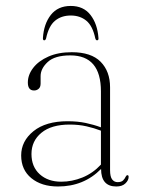

<svg xmlns="http://www.w3.org/2000/svg" viewBox="-20 -634 490 662"><path d="M53 -98Q53 -147.5 95.5 -181.8Q138 -216 213 -216Q247.5 -216 275.8 -210Q304 -204 328 -195V-319Q328 -443 222.5 -443Q169 -443 144.5 -420.2Q120 -397.5 120 -371.5V-346Q120 -333.5 113.2 -327.8Q106.5 -322 97.5 -322Q76 -322 76 -349.5Q76 -376 94.5 -400Q113 -424 147 -439Q181 -454 227.5 -454Q294.5 -454 327 -421Q359.5 -388 359.5 -333V-47.5Q359.5 -24.5 366.8 -15.2Q374 -6 385.5 -6Q398.5 -6 404.5 -12Q410.5 -18 413.5 -25Q416 -30 419.5 -30Q423.5 -30 423.5 -24Q423.5 -12.5 412.5 -1.8Q401.5 9 381 9Q328.5 9 328.5 -51.5Q269 9 180 9Q123 9 88 -19.8Q53 -48.5 53 -98ZM88.5 -103Q88.5 -59 117 -33.2Q145.5 -7.5 191 -7.5Q228.5 -7.5 264.2 -22Q300 -36.5 328 -66.5V-183.5Q304.5 -192.5 278 -198.5Q251.5 -204.5 220.5 -204.5Q157 -204.5 122.8 -176.2Q88.5 -148 88.5 -103ZM224 -580.5Q191.5 -580.5 169.8 -562.5Q148 -544.5 139 -502Q137 -495 132.5 -495Q127.5 -495 128 -503Q131 -551.5 155.2 -582.5Q179.5 -613.5 224 -613.5Q268 -613.5 292 -582.5Q316 -551.5 319.5 -503Q320.5 -495 314.5 -495Q310.5 -495 308.5 -502Q299.5 -544.5 277.8 -562.5Q256 -580.5 224 -580.5Z"/></svg>

Font: Fraunces 72pt S000 Thin
Style: Regular
Weight: 100
Version: Version 1.000; ttfautohint (v1.8.3)